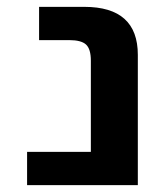

<svg xmlns="http://www.w3.org/2000/svg" viewBox="-20 -540 486 560"><path d="M59 0V-97H245V-363Q245 -397 231 -410Q217 -423 182 -423H94V-520H226Q382 -520 382 -380V0Z"/></svg>

Font: Mplus 1p Bold
Style: Bold
Weight: 700
Version: Version 1.061